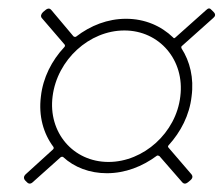

<svg xmlns="http://www.w3.org/2000/svg" viewBox="-20 -531 535 460"><path d="M439 -300C445 -344 435 -384 415 -415C414 -417 414 -420 416 -421L491 -488C496 -492 497 -497 492 -502L487 -507C483 -512 479 -512 474 -507L400 -441C398 -439 396 -439 395 -441C366 -469 327 -486 282 -486C238 -486 197 -470 162 -443C160 -442 157 -443 156 -444L103 -507C100 -511 95 -512 89 -507L83 -502C78 -497 77 -492 80 -488L135 -424C136 -422 136 -420 134 -418C104 -386 83 -345 78 -300C72 -253 84 -211 108 -179C109 -177 109 -175 107 -173L41 -113C37 -109 36 -104 40 -99L45 -94C49 -90 54 -90 59 -95L125 -154C126 -155 129 -156 131 -155C158 -130 195 -116 236 -116C280 -116 321 -132 356 -158C358 -159 360 -158 362 -157L416 -95C420 -90 425 -90 430 -94L436 -99C442 -104 442 -109 439 -113L384 -177C382 -179 382 -181 384 -183C413 -215 434 -255 439 -300ZM106 -300C117 -388 194 -458 278 -458C362 -458 423 -387 412 -300C402 -213 324 -143 240 -143C155 -143 95 -214 106 -300Z"/></svg>

Font: Barlow Condensed Thin
Style: Italic
Weight: 250
Width: 3
Italic angle: -7°
Designer: Jeremy Tribby
Foundry: Tribby Type
Version: Version 1.422;hotconv 1.0.109;makeotfexe 2.5.65596